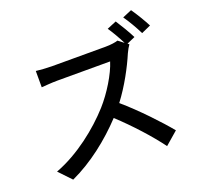

<svg xmlns="http://www.w3.org/2000/svg" viewBox="-151 -1026 1303 1250"><g transform="rotate(-20 500.0 -401.0)"><path d="M785 -660 842 -685C824 -722 787 -784 762 -822L697 -795C721 -760 749 -711 769 -671L730 -701C713 -695 680 -690 643 -690H272C241 -690 183 -694 163 -697V-584C179 -585 233 -590 272 -590H639C615 -512 548 -402 480 -326C381 -216 231 -95 69 -34L150 51C294 -15 428 -122 535 -236C633 -145 734 -34 799 55L888 -22C826 -98 705 -227 602 -315C671 -405 731 -518 766 -601C773 -617 788 -643 795 -652ZM817 -830C844 -792 877 -735 898 -692L963 -721C945 -757 907 -820 881 -857Z"/></g></svg>

Font: Noto Sans CJK KR Medium
Style: Regular
Weight: 500
Designer: Ryoko NISHIZUKA (kana & ideographs); Paul D. Hunt (Latin, Greek & Cyrillic); Wenlong ZHANG (bopomofo); Sandoll Communica
Foundry: Adobe Systems Incorporated
Version: Version 1.004;PS 1.004;hotconv 1.0.82;makeotf.lib2.5.63406